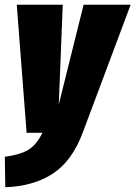

<svg xmlns="http://www.w3.org/2000/svg" viewBox="-47 -554 565 801"><path d="M498 -534.2 297.9 0Q253.9 117.2 174.1 169.9Q94.2 222.7 -24.9 227.1L-26.9 100.1Q38.1 91.3 71.8 70.6Q105.5 49.8 129.9 0H64L22.9 -534.2H214.8L198.2 -118.2L301.8 -534.2Z"/></svg>

Font: Fira Sans Compressed Heavy
Style: Italic
Weight: 900
Width: 3
Italic angle: -8°
Designer: Carrois Corporate & Edenspiekermann AG
Foundry: Carrois Corporate GbR & Edenspiekermann AG
Version: Version 4.203;PS 004.203;hotconv 1.0.88;makeotf.lib2.5.64775